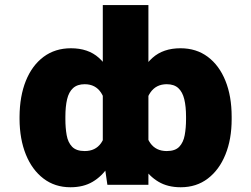

<svg xmlns="http://www.w3.org/2000/svg" viewBox="-20 -748 1017 777"><path d="M917.5 -275.4V-265.6Q917.5 -184.6 892.3 -122.6Q867.2 -60.5 821 -25.4Q774.9 9.8 711.4 9.8Q658.7 9.8 621.3 -12.5Q584 -34.7 559.3 -73.2Q534.7 -111.8 519.5 -161.1Q504.4 -210.4 495.6 -264.6V-266.6Q507.3 -345.7 530.8 -410.6Q554.2 -475.6 597.4 -514.2Q640.6 -552.7 710.4 -552.7Q774.4 -552.7 820.8 -518.1Q867.2 -483.4 892.3 -421.1Q917.5 -358.9 917.5 -275.4ZM732.9 -265.6V-275.4Q732.9 -316.9 725.8 -346.2Q718.8 -375.5 701.7 -391.4Q684.6 -407.2 654.8 -407.2Q611.3 -407.2 588.1 -373Q564.9 -338.9 564.9 -271.5V-261.7Q565.4 -200.7 588.4 -168.7Q611.3 -136.7 654.8 -136.7Q689 -136.7 705.6 -154.3Q722.2 -171.9 727.5 -201.2Q732.9 -230.5 732.9 -265.6ZM396 -127.9V-727.5H580.6V0H414.6ZM59.1 -265.6V-275.4Q59.6 -358.9 84.7 -421.1Q109.9 -483.4 156.5 -518.1Q203.1 -552.7 267.1 -552.7Q336.9 -552.7 379.9 -514.2Q422.9 -475.6 446.3 -410.6Q469.7 -345.7 481 -266.6V-264.6Q472.7 -210.4 457.5 -161.1Q442.4 -111.8 417.5 -73.2Q392.6 -34.7 355.2 -12.5Q317.9 9.8 265.1 9.8Q202.1 9.8 156 -25.4Q109.9 -60.5 84.7 -122.6Q59.6 -184.6 59.1 -265.6ZM244.6 -275.4V-265.6Q244.6 -230.5 249.8 -201.2Q254.9 -171.9 271.7 -154.3Q288.6 -136.7 322.8 -136.7Q366.2 -136.7 388.9 -168.7Q411.6 -200.7 411.6 -261.7V-271.5Q411.6 -338.9 388.9 -373Q366.2 -407.2 322.8 -407.2Q293 -407.2 275.6 -391.4Q258.3 -375.5 251.5 -346.2Q244.6 -316.9 244.6 -275.4Z"/></svg>

Font: Inter 24pt Black
Style: Regular
Weight: 900
Designer: Rasmus Andersson
Foundry: rsms
Version: Version 4.001;git-66647c0bb